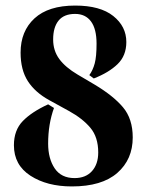

<svg xmlns="http://www.w3.org/2000/svg" viewBox="-20 -660 527 690"><path d="M248 -20Q288 -20 310.5 -45Q333 -70 333 -112Q333 -167 305 -200.5Q277 -234 228 -261L157 -300Q106 -328 80 -368.5Q54 -409 54 -471Q54 -548 104 -594Q154 -640 250 -640Q340 -640 387 -602.5Q434 -565 434 -509Q434 -460 402.5 -429.5Q371 -399 317 -378L301 -390Q314 -408 320.5 -432.5Q327 -457 327 -503Q327 -556 307 -583Q287 -610 250 -610Q210 -610 190.5 -586Q171 -562 171 -518Q171 -478 193 -448Q215 -418 259 -392L320 -356Q387 -316 422 -274.5Q457 -233 457 -166Q457 -87 401.5 -38.5Q346 10 238 10Q149 10 89.5 -28.5Q30 -67 30 -138Q30 -192 62 -225Q94 -258 153 -285L174 -272Q153 -214 153 -144Q153 -90 176.5 -55Q200 -20 248 -20Z"/></svg>

Font: FFF_NEPSZA-BADSAG Bold
Style: Regular
Weight: 700
Designer: bBox Type GmbH
Foundry: bBox Type GmbH
Version: Version 0.002